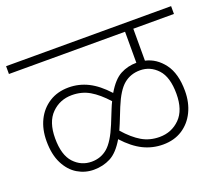

<svg xmlns="http://www.w3.org/2000/svg" viewBox="-95 -758 929 808"><g transform="rotate(-20 369.5 -354.0)"><path d="M0 -587V-622H739V-587H557V-444Q606 -433 639 -389Q672 -345 672 -267Q672 -215 652 -174Q632 -133 595.5 -109.5Q559 -86 509 -86Q462 -86 420.5 -106.5Q379 -127 338 -172Q308 -121 274 -103.5Q240 -86 199 -86Q160 -86 126.5 -106Q93 -126 72.5 -166.5Q52 -207 52 -267Q52 -320 72 -360.5Q92 -401 129 -424.5Q166 -448 216 -448Q262 -448 303 -427.5Q344 -407 385 -362Q415 -413 448 -430.5Q481 -448 520 -448V-587ZM367 -232Q361 -217 355 -204Q392 -162 427 -141.5Q462 -121 506 -121Q560 -121 597 -158Q634 -195 634 -268Q634 -343 601.5 -378Q569 -413 523 -413Q481 -413 450.5 -388Q420 -363 393 -297ZM90 -266Q90 -191 122.5 -156Q155 -121 202 -121Q243 -121 273 -146.5Q303 -172 331 -240L356 -302Q362 -317 369 -331Q332 -372 297 -392.5Q262 -413 218 -413Q164 -413 127 -376Q90 -339 90 -266Z"/></g></svg>

Font: Noto Sans Devanagari ExtraLight
Style: Regular
Weight: 200
Designer: Jelle Bosma - Monotype Design Team
Foundry: Monotype Imaging Inc.
Version: Version 2.004; ttfautohint (v1.8.4.7-5d5b)